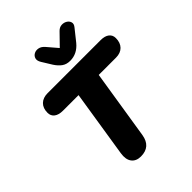

<svg xmlns="http://www.w3.org/2000/svg" viewBox="-264 -1090 1237 1237"><g transform="rotate(-45 354.5 -471.5)"><path d="M284 9Q241 9 220 -19Q199 -47 207 -98L279 -555H137Q99 -555 78 -571Q57 -587 57 -616Q57 -658 81 -681.5Q105 -705 147 -705H630Q668 -705 688.5 -689Q709 -673 709 -645Q709 -603 685.5 -579Q662 -555 620 -555H463L388 -82Q373 9 284 9ZM398 -749Q365 -749 342.5 -765Q320 -781 301 -810L259 -878Q245 -901 250 -918.5Q255 -936 271.5 -945Q288 -954 309 -950Q330 -946 348 -925L408 -855L485 -934Q502 -951 522.5 -952Q543 -953 559 -943Q575 -933 579.5 -916.5Q584 -900 569 -882L506 -803Q461 -749 398 -749Z"/></g></svg>

Font: Nunito Black
Style: Italic
Weight: 900
Italic angle: -9°
Designer: Vernon Adams
Foundry: Vernon Adams
Version: Version 3.601; ttfautohint (v1.8.2.53-6de2)